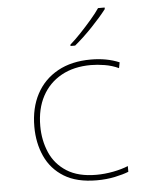

<svg xmlns="http://www.w3.org/2000/svg" viewBox="-54 -812 709 869"><g transform="rotate(-5 300.0 -378.0)"><path d="M351 10Q260 10 202.5 -25.5Q145 -61 117.5 -121.5Q90 -182 90 -256Q90 -341 123.5 -404Q157 -467 220 -502Q283 -537 371 -537Q443 -537 500 -513L495 -487Q465 -501 431.5 -506.5Q398 -512 369 -512Q291 -512 234.5 -480.5Q178 -449 147.5 -392Q117 -335 117 -257Q117 -192 141 -136.5Q165 -81 217 -48Q269 -15 351 -15Q389 -15 428 -22.5Q467 -30 496 -42V-16Q471 -6 433 2Q395 10 351 10ZM285 -612Q308 -632 334.5 -660Q361 -688 385.5 -716.5Q410 -745 424 -766H454V-759Q428 -725 387 -682Q346 -639 306 -606H285Z"/></g></svg>

Font: Noto Sans Mono Thin
Style: Regular
Weight: 100
Designer: Monotype Design Team
Foundry: Monotype Imaging Inc.
Version: Version 2.014